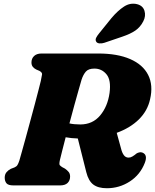

<svg xmlns="http://www.w3.org/2000/svg" viewBox="-20 -984 823 1019"><path d="M748.5 -119.5Q724 -56.5 668.8 -20.8Q613.5 15 547 15Q501 15 475.2 -4.5Q449.5 -24 438 -70L393 -249Q358.5 -250 328.5 -255.5Q318.5 -216 310.2 -184.2Q302 -152.5 298 -135Q293 -112.5 297.2 -107.5Q301.5 -102.5 310 -97L325 -89Q337 -80.5 344.5 -71.2Q352 -62 352 -47Q352 -26 338.8 -13Q325.5 0 299 0H51Q23.5 0 14.2 -11.5Q5 -23 5 -41Q5 -59 15 -70.5Q25 -82 37.5 -88L57 -95.5Q67.5 -100 72.5 -108Q77.5 -116 82.5 -131Q86 -143.5 95 -175.2Q104 -207 115.8 -250Q127.5 -293 140.2 -339.8Q153 -386.5 164.5 -430Q176 -473.5 184.5 -506.5Q193 -539.5 196.5 -554Q202 -579 203.2 -589.2Q204.5 -599.5 189 -608L172.5 -615Q160.5 -621 153.8 -629.8Q147 -638.5 147 -652.5Q147 -673.5 161 -686.8Q175 -700 200.5 -700H501.5Q603 -700 670.8 -670.5Q738.5 -641 766.2 -586.5Q794 -532 776.5 -457Q763 -395.5 717 -350.2Q671 -305 599.5 -279L623 -193.5Q628 -173 637.5 -160.2Q647 -147.5 662.5 -147.5Q673 -147.5 683.2 -153.8Q693.5 -160 704 -169Q709 -172.5 718 -175Q727 -177.5 735 -174.5Q765.5 -163 748.5 -119.5ZM413 -561.5Q408 -544 397.5 -507.5Q387 -471 374.2 -424.2Q361.5 -377.5 348.5 -329Q372.5 -323.5 406 -323.5Q471.5 -323.5 511.5 -371.2Q551.5 -419 561.5 -491Q570.5 -559 545.2 -589.5Q520 -620 481 -620Q449.5 -620 435.5 -603.8Q421.5 -587.5 413 -561.5ZM572 -888.5Q605 -927.5 638 -949Q671 -970.5 707 -962Q738.5 -954 746.8 -926.5Q755 -899 740.5 -871Q725 -840.5 698.8 -822.2Q672.5 -804 628 -789L534 -757Q520.5 -752.5 507.5 -753.8Q494.5 -755 490 -764Q485 -773.5 490.8 -784.5Q496.5 -795.5 506.5 -807.5Z"/></svg>

Font: Fraunces 9pt Soft Black
Style: Italic
Weight: 900
Italic angle: -16°
Version: Version 1.000;[b76b70a41]